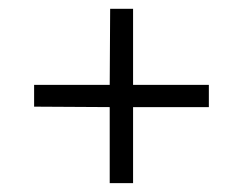

<svg xmlns="http://www.w3.org/2000/svg" viewBox="-20 -497 548 434"><path d="M57.1 -255.9V-305.2H228L229 -477.1H280.8V-305.2H452.1V-254.9H280.8V-83H228V-254.9Z"/></svg>

Font: Halibut
Style: Regular
Weight: 400
Designer: Matteo Maggi
Foundry: Collletttivo
Version: Version 3.080 | FøM Fix